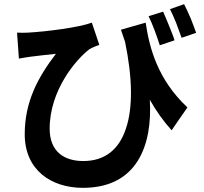

<svg xmlns="http://www.w3.org/2000/svg" viewBox="-20 -842 980 924"><path d="M794 -717C784 -741 774 -766 765 -786L695 -764C705 -744 715 -720 724 -696C733 -671 742 -647 749 -624L820 -648C814 -668 804 -692 794 -717ZM828 -731C837 -706 846 -682 854 -660L924 -684C917 -703 908 -728 898 -753C887 -778 876 -803 866 -822L798 -798C808 -779 818 -755 828 -731ZM586 -223C553 -123 485 -67 381 -67C290 -67 219 -111 219 -223C219 -408 346 -556 410 -605C425 -614 444 -621 458 -626L422 -733C361 -710 204 -690 115 -685C97 -684 78 -684 62 -685L71 -560C92 -564 106 -566 126 -569C154 -573 213 -579 249 -583C162 -469 99 -352 99 -196C99 -23 227 62 379 62C641 62 714 -144 701 -362C732 -307 767 -258 806 -215L843 -269L882 -325C738 -460 699 -612 681 -733L562 -699L582 -640C618 -466 620 -323 586 -223Z"/></svg>

Font: GenSekiGothic2 TW B
Style: Regular
Weight: 700
Version: Version 2.100;PS 2.1;hotconv 16.6.51;makeotf.lib2.5.65220 DE